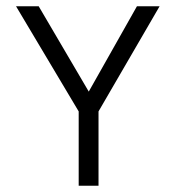

<svg xmlns="http://www.w3.org/2000/svg" viewBox="-20 -595 562 610"><path d="M230 -241V-5H293V-241L487 -575H415L262 -304L103 -575H31Z"/></svg>

Font: Charger Pro
Style: LitNar
Weight: 300
Designer: Jasper
Foundry: Cannot Into Space Fonts
Version: Version 1.09